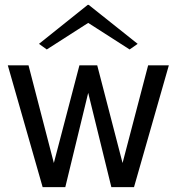

<svg xmlns="http://www.w3.org/2000/svg" viewBox="-20 -768 733 788"><path d="M155 0 12 -500H97L201 -99L306 -500H379L483 -99L588 -500H673L530 0H437L342 -387L248 0ZM172 -565 140 -588 340 -748H344L545 -588L512 -565L342 -674Z"/></svg>

Font: Panamera Medium
Style: Regular
Weight: 500
Designer: Bastien Sozeau
Foundry: NBR — Bastien Sozeau
Version: Version 3.002; ttfautohint (v1.8.4.7-5d5b);gftools[0.9.33]